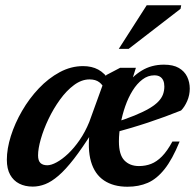

<svg xmlns="http://www.w3.org/2000/svg" viewBox="-20 -697 746 729"><path d="M476.5 -377.5 458.5 -371Q480.5 -406 517.8 -428.8Q555 -451.5 602.5 -451.5Q637.5 -451.5 659 -439Q680.5 -426.5 690.5 -405.8Q700.5 -385 700.5 -360.5Q700.5 -336 690.8 -313.5Q681 -291 667.5 -277.5Q638.5 -266 606.8 -254.2Q575 -242.5 541.8 -231.5Q508.5 -220.5 474.5 -210.5Q440.5 -200.5 407.5 -192L409 -229.5Q457 -244.5 491 -258.5Q525 -272.5 547 -285.5Q569 -298.5 581.5 -311.8Q594 -325 599 -339Q604 -353 604 -368.5Q604 -382 599.8 -391.5Q595.5 -401 587.2 -406Q579 -411 566 -411Q541.5 -411 520.8 -395.2Q500 -379.5 483.5 -353Q467 -326.5 455.5 -293.5Q444 -260.5 437.8 -225.8Q431.5 -191 431.5 -160Q431.5 -109.5 452.2 -88Q473 -66.5 507.5 -66.5Q532.5 -66.5 553.8 -74.8Q575 -83 595 -103.2Q615 -123.5 634.5 -159.5H662Q634.5 -92 604.8 -54.8Q575 -17.5 541 -2.8Q507 12 464 12Q410.5 12 375 -11.8Q339.5 -35.5 325.5 -83.5Q311.5 -131.5 321.5 -205L332 -197.5Q292.5 -135 260.8 -94Q229 -53 202.2 -30Q175.5 -7 151.8 2.2Q128 11.5 104.5 11.5Q75 11.5 53 0.2Q31 -11 18.5 -33.5Q6 -56 6 -90.5Q6 -132 21.2 -180.5Q36.5 -229 63.8 -276Q91 -323 127.5 -361.5Q164 -400 206.8 -423Q249.5 -446 295.5 -446Q328.5 -446 353 -432.8Q377.5 -419.5 398 -389L376 -358.5Q371 -374 357 -384.8Q343 -395.5 320 -395.5Q290 -395.5 261.2 -374.2Q232.5 -353 207.8 -318.8Q183 -284.5 164.2 -245.2Q145.5 -206 135 -169.2Q124.5 -132.5 124.5 -107Q124.5 -87 133.5 -78.2Q142.5 -69.5 159.5 -69.5Q174.5 -69.5 195.2 -80.8Q216 -92 238.8 -113.5Q261.5 -135 282.5 -165.5Q303.5 -196 319 -234L383.5 -412L436 -439.5H496ZM431 -511.5 537 -677H668L665.5 -663.5L468.5 -511.5Z"/></svg>

Font: Newsreader 24pt SemiBold
Style: Italic
Weight: 600
Italic angle: -17°
Designer: Hugues Gentile
Foundry: Production Type
Version: Version 1.003